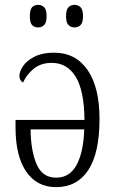

<svg xmlns="http://www.w3.org/2000/svg" viewBox="-20 -761 479 791"><path d="M211 10Q132 10 88 -54Q44 -118 44 -236V-267H328Q327 -387 292 -444.5Q257 -502 193 -502Q148 -502 118.5 -477.5Q89 -453 75 -421Q69 -424 64.5 -431Q60 -438 60 -449Q60 -467 75.5 -489.5Q91 -512 123 -528Q155 -544 203 -544Q291 -544 340.5 -473Q390 -402 390 -271Q390 -130 343.5 -60Q297 10 211 10ZM211 -29Q267 -29 295.5 -81.5Q324 -134 327 -228H106Q107 -139 131 -84Q155 -29 211 -29ZM287 -648Q272 -648 262 -658Q252 -668 252 -694Q252 -721 262 -731Q272 -741 287 -741Q302 -741 312 -731Q322 -721 322 -694Q322 -668 312 -658Q302 -648 287 -648ZM137 -648Q121 -648 112 -658Q103 -668 103 -694Q103 -721 112 -731Q121 -741 137 -741Q152 -741 162 -731Q172 -721 172 -694Q172 -668 162 -658Q152 -648 137 -648Z"/></svg>

Font: Noto Serif Condensed Light
Style: Regular
Weight: 300
Width: 3
Designer: Monotype Design Team
Foundry: Monotype Imaging Inc.
Version: Version 2.013